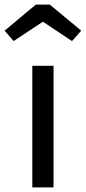

<svg xmlns="http://www.w3.org/2000/svg" viewBox="-45 -812 372 832"><path d="M141 -718 267 -634 307 -679 171 -792H110L-25 -679L14 -634ZM95 -527V0H187V-527Z"/></svg>

Font: Fira Sans
Style: Regular
Weight: 400
Designer: Carrois Corporate & Edenspiekermann AG
Foundry: Carrois Corporate GbR & Edenspiekermann AG
Version: Version 4.203